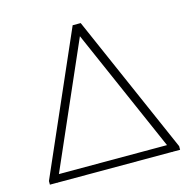

<svg xmlns="http://www.w3.org/2000/svg" viewBox="-105 -816 922 923"><g transform="rotate(-15 356.0 -355.0)"><path d="M680 -18V0H644L643 2L642 0H70L69 2L68 0H32V-18L336 -712H376ZM87 -38H625L356 -652Z"/></g></svg>

Font: MuliDisplayVN ExtraLight
Style: Regular
Weight: 200
Designer: Vernon Adams
Foundry: Vernon Adams
Version: Version 2.100